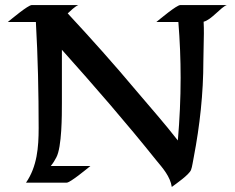

<svg xmlns="http://www.w3.org/2000/svg" viewBox="-20 -723 931 760"><path d="M694 -703C679 -703 614 -648 599 -636H686C692 -562 695 -488 695 -415C695 -332 691 -250 684 -167C632 -234 576 -297 521 -362C433 -467 342 -569 248 -670C259 -680 276 -697 290 -703H106C91 -703 26 -648 11 -636H122C130 -496 133 -356 133 -216C133 -140 127 -64 83 0H244C258 0 323 -54 338 -66H181C190 -77 197 -88 203 -100C225 -141 225 -267 225 -315V-526C353 -383 479 -238 599 -88C624 -58 654 -24 660 17C679 3 728 -31 736 -50C741 -62 744 -88 747 -101C771 -226 785 -354 785 -481C785 -517 787 -554 787 -590C787 -605 787 -621 786 -637C818 -645 854 -695 878 -703Z"/></svg>

Font: Fondamento
Style: Regular
Weight: 400
Designer: Astigmatic (AOETI)
Foundry: Astigmatic (AOETI)
Version: Version 1.001